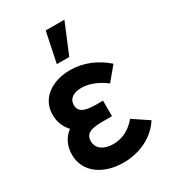

<svg xmlns="http://www.w3.org/2000/svg" viewBox="-197 -905 914 1023"><g transform="rotate(-30 260.0 -393.0)"><path d="M250 -802.5 211.5 -617.5H288L365 -802.5ZM404 -170C365.5 -124 318.5 -98 260.5 -98C200 -98 163 -126.5 163 -171.5C163 -230 222.5 -230.5 287.5 -230.5H327.5V-326H288C227 -326 181 -334.5 181 -383C181 -426 218 -443 261 -443C313 -443 366 -417.5 406 -386.5L474 -468.5C414.5 -521.5 338.5 -555 255 -555C151 -555 57 -500 57 -394C57 -353 70 -317 100 -283.5C61.5 -256.5 40 -211 40 -159.5C40 -46.5 140 15 258.5 15C361.5 15 450.5 -30.5 499 -106.5Z"/></g></svg>

Font: Hauora
Style: Bold
Weight: 700
Designer: Wayne Shih
Foundry: WCYS
Version: Version 1.001;hotconv 1.0.109;makeotfexe 2.5.65596